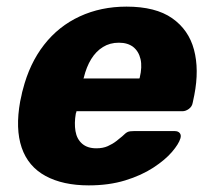

<svg xmlns="http://www.w3.org/2000/svg" viewBox="-20 -550 632 580"><path d="M248 10Q170 10 117.5 -18.5Q65 -47 45.5 -104Q26 -161 41 -244Q43 -251 45 -262Q47 -273 49 -279Q69 -358 113 -414.5Q157 -471 221 -500.5Q285 -530 362 -530Q450 -530 500 -495Q550 -460 566 -400Q582 -340 567 -263L562 -239Q560 -228 550.5 -221Q541 -214 531 -214H211Q211 -213 210.5 -211Q210 -209 209 -207Q204 -178 208 -154Q212 -130 228 -116Q244 -102 271 -102Q291 -102 305.5 -108.5Q320 -115 331 -123.5Q342 -132 349 -138Q360 -149 366 -151.5Q372 -154 384 -154H508Q518 -154 523 -148Q528 -142 525 -132Q520 -115 499.5 -91Q479 -67 443 -43.5Q407 -20 358 -5Q309 10 248 10ZM232 -313H401L402 -315Q410 -348 404.5 -371.5Q399 -395 382.5 -408Q366 -421 339 -421Q312 -421 291 -408Q270 -395 255.5 -371.5Q241 -348 233 -315Z"/></svg>

Font: Rubik
Style: Bold Italic
Weight: 700
Italic angle: -12°
Designer: Hubert and Fischer
Foundry: Hubert and Fischer
Version: Version 2.300;gftools[0.9.30]